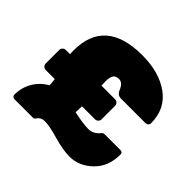

<svg xmlns="http://www.w3.org/2000/svg" viewBox="-168 -912 1123 1123"><g transform="rotate(45 393.5 -350.5)"><path d="M535 10Q480 10 401.5 -12.5Q323 -35 288.5 -35Q254 -35 238 -9Q233 0 223 0H69Q61 0 55.5 -5.5Q50 -11 50 -18Q50 -77 78.5 -126Q107 -175 157 -202Q157 -220 153 -250H78Q67 -250 59 -258Q51 -266 51 -277V-389Q51 -400 59 -408Q67 -416 78 -416H113Q112 -425 112 -446Q112 -711 417 -711Q557 -711 645.5 -647Q734 -583 734 -465Q734 -456 727.5 -449.5Q721 -443 712 -443H508Q479 -443 467 -472Q449 -516 420 -516Q391 -516 381.5 -499Q372 -482 372 -453.5Q372 -425 373 -416H486Q497 -416 505 -408Q513 -400 513 -389V-277Q513 -266 505 -258Q497 -250 486 -250H378Q378 -217 376 -199Q456 -182 498 -182Q540 -182 569 -219Q576 -228 587 -228H718Q737 -228 737 -209Q737 -110 675 -50Q613 10 535 10Z"/></g></svg>

Font: Rubik One
Style: Regular
Weight: 400
Designer: Hubert and Fischer with Elvire Volk Leonovitch
Foundry: Hubert and Fischer with Elvire Volk Leonovitch
Version: Version 1.001